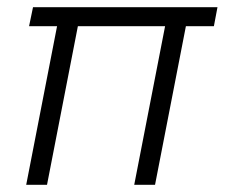

<svg xmlns="http://www.w3.org/2000/svg" viewBox="-20 -515 626 535"><path d="M53 0 139 -442H61L72 -495H586L576 -442H498L412 0H354L440 -442H197L111 0Z"/></svg>

Font: REM ExtraLight
Style: Italic
Weight: 250
Italic angle: -11°
Designer: Octavio Pardo
Foundry: Ashler Design
Version: Version 1.005;gftools[0.9.28]